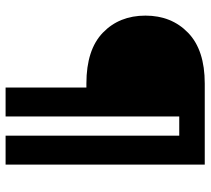

<svg xmlns="http://www.w3.org/2000/svg" viewBox="-52 -682 735 670"><g transform="rotate(90 315.0 -347.5)"><path d="M555 0H454V-606H387V0H286V-282H272Q154 -282 94.5 -339.5Q35 -397 35 -488Q35 -579 95 -637Q155 -695 272 -695H555Z"/></g></svg>

Font: Poppins Cyr Med
Style: Regular
Weight: 500
Designer: Ninad Kale (Devanagari), Jonny Pinhorn (Latin)
Foundry: Indian Type Foundry
Version: 4.004